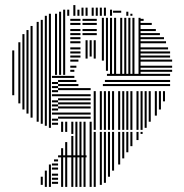

<svg xmlns="http://www.w3.org/2000/svg" viewBox="-20 -734 723 754"><path d="M36 -360H28V-440H36ZM60 -328H52V-440H60ZM76 -304H68V-440H76ZM92 -288H84V-440H92ZM108 -272H100V-440H108ZM132 -256H124V-440H132ZM148 -8H140V-40H148ZM148 -248H140V-440H148ZM164 0H156V-64H164ZM164 -240H156V-440H164ZM180 0H172V-88H180ZM180 -232H172V-440H180ZM208 -12H184V-20H208ZM208 -28H184V-36H208ZM208 -44H184V-52H208ZM208 -68H184V-76H208ZM208 -84H184V-92H208ZM208 -100H192V-108H208ZM320 -116H208V-124H320ZM208 -244H184V-252H208ZM208 -260H184V-268H208ZM208 -284H184V-292H208ZM208 -300H184V-308H208ZM208 -316H184V-324H208ZM208 -332H184V-340H208ZM208 -356H184V-364H208ZM208 -372H184V-380H208ZM208 -388H184V-396H208ZM208 -404H184V-412H208ZM208 -428H184V-436H208ZM228 0H220V-152H228ZM228 -216H220V-256H228ZM244 0H236V-176H244ZM244 -216H236V-256H244ZM268 0H260V-200H268ZM268 -208H260V-256H268ZM284 0H276V-256H284ZM300 0H292V-256H300ZM316 0H308V-256H316ZM340 0H332V-256H340ZM336 -268H208V-276H336ZM336 -284H208V-292H336ZM336 -308H208V-316H336ZM336 -324H208V-332H336ZM336 -340H208V-348H336ZM336 -356H208V-364H336ZM336 -380H208V-388H336ZM288 -396H208V-404H288ZM280 -412H208V-420H280ZM272 -428H208V-436H272ZM356 0H348V-216H356ZM380 -8H372V-216H380ZM396 -16H388V-216H396ZM412 -40H404V-216H412ZM428 -64H420V-216H428ZM452 -88H444V-216H452ZM468 -112H460V-216H468ZM484 -136H476V-216H484ZM500 -160H492V-216H500ZM524 -184H516V-216H524ZM540 -208H532V-216H540ZM356 -224H348V-376H356ZM380 -224H372V-376H380ZM396 -224H388V-376H396ZM412 -224H404V-376H412ZM428 -224H420V-376H428ZM452 -224H444V-376H452ZM468 -224H460V-376H468ZM484 -224H476V-376H484ZM500 -224H492V-376H500ZM524 -224H516V-376H524ZM540 -224H532V-376H540ZM556 -232H548V-376H556ZM572 -256H564V-376H572ZM596 -280H588V-376H596ZM612 -304H604V-376H612ZM628 -336H620V-376H628ZM648 -396H384V-404H648ZM648 -412H392V-420H648ZM648 -436H400V-444H648ZM36 -440H28V-536H36ZM60 -440H52V-568H60ZM76 -440H68V-600H76ZM92 -440H84V-616H92ZM108 -440H100V-632H108ZM132 -440H124V-648H132ZM148 -440H140V-656H148ZM164 -440H156V-672H164ZM180 -440H172V-672H180ZM204 -440H196V-672H204ZM220 -440H212V-672H220ZM236 -440H228V-672H236ZM272 -452H256V-460H272ZM280 -468H256V-476H280ZM288 -492H256V-500H288ZM296 -508H256V-516H296ZM296 -524H256V-532H296ZM296 -540H256V-548H296ZM296 -564H256V-572H296ZM296 -580H256V-588H296ZM296 -596H256V-604H296ZM296 -612H256V-620H296ZM296 -636H256V-644H296ZM296 -652H256V-660H296ZM324 -504H316V-576H324ZM340 -512H332V-576H340ZM356 -504H348V-576H356ZM360 -596H304V-604H360ZM360 -612H304V-620H360ZM360 -636H304V-644H360ZM360 -652H304V-660H360ZM388 -496H380V-664H388ZM404 -456H396V-664H404ZM420 -440H412V-664H420ZM436 -440H428V-664H436ZM460 -440H452V-664H460ZM476 -440H468V-664H476ZM492 -440H484V-664H492ZM508 -440H500V-664H508ZM532 -440H524V-664H532ZM656 -452H528V-460H656ZM656 -468H528V-476H656ZM656 -492H528V-500H656ZM648 -508H528V-516H648ZM648 -524H528V-532H648ZM640 -540H528V-548H640ZM632 -564H528V-572H632ZM624 -580H528V-588H624ZM608 -596H528V-604H608ZM592 -612H528V-620H592ZM576 -636H528V-644H576ZM544 -652H528V-660H544ZM180 -672H172V-680H180ZM204 -672H196V-680H204ZM220 -672H212V-688H220ZM236 -672H228V-696H236ZM252 -672H244V-696H252ZM276 -672H268V-696H276ZM292 -672H284V-696H292ZM308 -672H300V-696H308ZM324 -672H316V-696H324ZM348 -672H340V-696H348ZM364 -672H356V-696H364ZM380 -672H372V-696H380ZM396 -672H388V-696H396ZM420 -672H412V-696H420ZM456 -684H424V-692H456ZM484 -672H476V-688H484ZM500 -672H492V-680H500ZM276 -696H268V-714H276ZM308 -696H300V-704H308ZM324 -696H316V-704H324ZM348 -696H340V-704H348ZM364 -696H356V-704H364ZM380 -696H372V-704H380ZM396 -696H388V-704H396Z"/></svg>

Font: Rubik Lines
Style: Regular
Weight: 400
Designer: Hubert and Fischer, NaN
Foundry: Hubert and Fischer, NaN
Version: Version 2.201